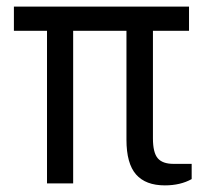

<svg xmlns="http://www.w3.org/2000/svg" viewBox="-20 -554 658 580"><path d="M551 -534V-461H442V-136Q442 -93 456.5 -76Q471 -59 504 -59H559V-13Q525 6 478 6Q420 6 391 -27Q362 -60 362 -132V-461H201V0H122V-461H22V-534Z"/></svg>

Font: Exo
Style: Regular
Weight: 400
Designer: Natanael Gama
Foundry: Natanael Gama
Version: Version 1.500; ttfautohint (v1.6)